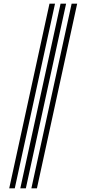

<svg xmlns="http://www.w3.org/2000/svg" viewBox="-20 -820 468 1040"><path d="M150 200 368 -800H398L180 200ZM30 200 248 -800H278L60 200ZM90 200 308 -800H338L120 200Z"/></svg>

Font: Big Shoulders Inline Text Thin Black
Style: Regular
Weight: 900
Version: Version 2.002